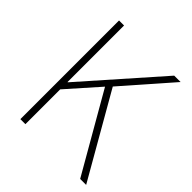

<svg xmlns="http://www.w3.org/2000/svg" viewBox="-196 -863 999 999"><g transform="rotate(45 303.5 -363.0)"><path d="M110 -726H147V-310H149L516 -726H563L330 -460L594 0H550L302 -431L147 -256V0H110Z"/></g></svg>

Font: Noto Sans CJK TC Thin
Style: Regular
Weight: 250
Designer: Ryoko NISHIZUKA ???? (kana & ideographs); Paul D. Hunt (Latin, Greek & Cyrillic); Wenlong ZHANG ??? (bopomofo); Sandoll 
Foundry: Adobe Systems Incorporated
Version: Version 1.004 January 19, 2016